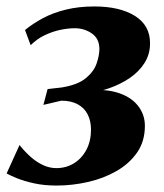

<svg xmlns="http://www.w3.org/2000/svg" viewBox="-32 -564 509 595"><path d="M143 11Q105 11 74 4.2Q43 -2.5 21 -11.5Q-1 -20.5 -11.5 -26.5L28.5 -114.5Q44 -95 62 -78.8Q80 -62.5 100.5 -52.8Q121 -43 142.5 -43Q173 -43 197.2 -58Q221.5 -73 235.8 -100Q250 -127 250 -162Q250 -189.5 239.5 -209.8Q229 -230 208.5 -241Q188 -252 158 -252L102.5 -239L115.5 -288L159.5 -293Q209 -301 234 -321.8Q259 -342.5 267.5 -367.5Q276 -392.5 276 -412Q276 -444 252.8 -460.2Q229.5 -476.5 199.5 -476.5Q179.5 -476.5 155.2 -471.5Q131 -466.5 106.8 -455Q82.5 -443.5 63 -424L45.5 -471Q70 -491 101.2 -507.8Q132.5 -524.5 172.2 -534.2Q212 -544 260.5 -544Q339 -544 386 -514.8Q433 -485.5 433 -430Q433 -396 416 -369Q399 -342 370 -322.2Q341 -302.5 305.2 -290.2Q269.5 -278 233 -274L224 -281Q284.5 -290.5 327.8 -278.2Q371 -266 394 -238.2Q417 -210.5 417 -174Q417 -126 392.8 -91.2Q368.5 -56.5 328.8 -33.8Q289 -11 240.5 0Q192 11 143 11Z"/></svg>

Font: Merriweather 72pt ExtraBold
Style: Italic
Weight: 800
Italic angle: -7.8°
Version: Version 2.101